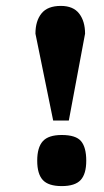

<svg xmlns="http://www.w3.org/2000/svg" viewBox="-20 -606 352 650"><path d="M213 -198H160L100 -492Q100 -535 120.5 -560.5Q141 -586 186 -586Q228 -586 248 -560Q268 -534 268 -492ZM106 -62Q106 -107 125 -128Q144 -149 189 -149Q237 -149 254.5 -128Q272 -107 272 -62Q272 -17 253 3.5Q234 24 189 24Q144 24 125 3.5Q106 -17 106 -62Z"/></svg>

Font: Bigshot One
Style: Regular
Weight: 400
Designer: Gesine Todt
Foundry: Gesine Todt
Version: Version 1.001